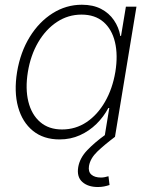

<svg xmlns="http://www.w3.org/2000/svg" viewBox="-20 -563 619 790"><path d="M225.1 10.7Q159.2 10.7 115.5 -24.7Q71.8 -60.1 54.4 -122.8Q37.1 -185.5 50.3 -267.1Q64 -348.6 102.3 -410.9Q140.6 -473.1 196.3 -508.3Q252 -543.5 316.9 -543.5Q362.8 -543.5 395.8 -526.4Q428.7 -509.3 448.7 -480Q468.8 -450.7 475.1 -415H478L498 -535.6H541.5L453.1 0H410.2L429.7 -118.7H425.8Q406.7 -82.5 377 -53.2Q347.2 -23.9 308.8 -6.6Q270.5 10.7 225.1 10.7ZM235.4 -30.3Q291 -30.3 336.2 -60.5Q381.3 -90.8 412.1 -144.3Q442.9 -197.8 454.6 -267.1Q465.8 -336.4 453.1 -389.6Q440.4 -442.9 405.5 -472.9Q370.6 -502.9 315.4 -502.9Q260.3 -502.9 214.4 -472.7Q168.5 -442.4 137.2 -389.2Q106 -335.9 94.7 -267.1Q83.5 -198.2 96.7 -144.8Q109.9 -91.3 145.3 -60.8Q180.7 -30.3 235.4 -30.3ZM382.8 206.5Q342.3 206.5 318.8 185.8Q295.4 165 301.8 125Q308.1 87.4 338.6 55.4Q369.1 23.4 413.1 -8.3L453.1 0Q409.7 32.7 380.6 60.5Q351.6 88.4 346.2 119.6Q342.3 143.6 356 155.5Q369.6 167.5 395.5 167.5Q403.8 167.5 411.6 165.8Q419.4 164.1 426.3 162.1L430.7 198.2Q420.4 201.7 408.4 204.1Q396.5 206.5 382.8 206.5Z"/></svg>

Font: Inter 20pt ExtraLight
Style: Italic
Weight: 250
Italic angle: -9.3988°
Version: Version 4.001;git-66647c0bb